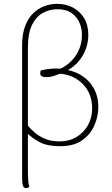

<svg xmlns="http://www.w3.org/2000/svg" viewBox="-20 -748 584 998"><path d="M117 230Q107 230 102.5 223.5Q98 217 96.5 205Q95 193 95 176V-513Q95 -571 110.5 -612Q126 -653 152 -678.5Q178 -704 210.5 -716Q243 -728 277 -728Q322 -728 358.5 -709Q395 -690 417 -654Q439 -618 439 -567Q439 -508 409 -457.5Q379 -407 323 -378L278 -385Q312 -396 341 -421.5Q370 -447 388 -484Q406 -521 406 -568Q406 -599 393.5 -629Q381 -659 353 -679.5Q325 -700 278 -700Q240 -700 205 -682Q170 -664 147.5 -620.5Q125 -577 125 -499V149Q125 170 126.5 190.5Q128 211 133 221Q132 223 127.5 226.5Q123 230 117 230ZM293 12Q227 12 187.5 -8.5Q148 -29 119 -58L120 -100Q135 -82 157.5 -61.5Q180 -41 213 -27Q246 -13 291 -13Q339 -13 377 -35.5Q415 -58 437 -97Q459 -136 459 -185Q459 -260 412 -309.5Q365 -359 291 -365Q272 -357 256 -352Q240 -347 220 -347Q205 -347 197 -352Q189 -357 189 -367Q189 -371 190 -374.5Q191 -378 192 -382Q221 -389 247.5 -391Q274 -393 299 -391V-389Q357 -384 400 -358Q443 -332 467 -289.5Q491 -247 491 -191Q491 -143 470.5 -96Q450 -49 406.5 -18.5Q363 12 293 12Z"/></svg>

Font: Arima Thin
Style: Regular
Weight: 100
Designer: Joana Correia and Natanael Gama
Foundry: NDISCOVER
Version: Version 1.101;gftools[0.9.23]